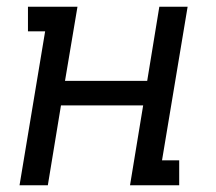

<svg xmlns="http://www.w3.org/2000/svg" viewBox="-20 -550 640 570"><path d="M38 0 114 -457H63V-530H210L173 -310H417L453 -530H537L461 -74H512V0H366L405 -237H161L122 0Z"/></svg>

Font: Iosevka Curly Slab Extended
Style: Italic
Weight: 400
Width: 7
Italic angle: -9°
Monospace: yes
Designer: Belleve Invis
Foundry: Belleve Invis
Version: Version 11.1.0; ttfautohint (v1.8.3)